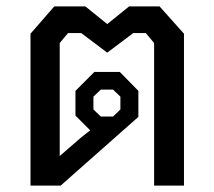

<svg xmlns="http://www.w3.org/2000/svg" viewBox="-20 -578 668 598"><path d="M553 -473V0H460V-444L434 -475H395L314 -414L233 -475H192L166 -444V-92L234 -151L261 -172L215 -218V-295L274 -354H353L411 -295V-214L169 0H75V-473L149 -558H246L314 -503L382 -558H477ZM271 -237 294 -215H332L355 -237V-277L332 -299H294L271 -277Z"/></svg>

Font: Chakra Petch Medium
Style: Regular
Weight: 500
Designer: Katatrad Aksorn Co.,Ltd.
Foundry: Cadson Demak Co.,Ltd.
Version: Version 1.000; ttfautohint (v1.6)